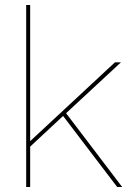

<svg xmlns="http://www.w3.org/2000/svg" viewBox="-20 -750 522 770"><path d="M450 0 233 -285 101 -162V0H85V-730H101V-184L441 -500H465L245 -296L470 0Z"/></svg>

Font: Elaine Sans Thin
Style: Regular
Weight: 250
Designer: Wei Huang
Foundry: Wei Huang
Version: Version 2.001;December 24, 2019;FontCreator 12.0.0.2547 64-b